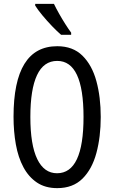

<svg xmlns="http://www.w3.org/2000/svg" viewBox="-20 -963 590 993"><path d="M501 -358Q501 -255 478.5 -171.5Q456 -88 406.5 -39Q357 10 276 10Q214 10 171 -19Q128 -48 101 -98.5Q74 -149 62 -216Q50 -283 50 -359Q50 -724 276 -724Q357 -724 406.5 -675Q456 -626 478.5 -543.5Q501 -461 501 -358ZM137 -358Q137 -214 172.5 -140.5Q208 -67 275 -67Q412 -67 412 -358Q412 -648 276 -648Q206 -648 171.5 -574.5Q137 -501 137 -358ZM259 -943Q270 -920 285.5 -892.5Q301 -865 317.5 -839Q334 -813 348 -794V-783H296Q276 -800 249.5 -827.5Q223 -855 199 -884Q175 -913 162 -934V-943Z"/></svg>

Font: Noto Sans Lao ExtraCondensed
Style: Regular
Weight: 400
Width: 2
Designer: Monotype Design Team
Foundry: Monotype Imaging Inc.
Version: Version 2.003; ttfautohint (v1.8.4.7-5d5b)